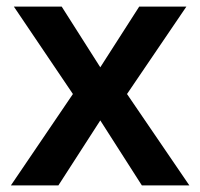

<svg xmlns="http://www.w3.org/2000/svg" viewBox="-20 -562 607 582"><path d="M201 -277 22 -542H167L284 -358L402 -542H545L365 -277L554 0H410L284 -197L157 0H13Z"/></svg>

Font: Noto Sans Meetei Mayek SemiBold
Style: Regular
Weight: 600
Designer: Monotype Design Team and Neelakash Kshetrimayum
Foundry: Monotype Imaging Inc.
Version: Version 2.002; ttfautohint (v1.8.4.7-5d5b)